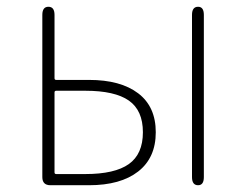

<svg xmlns="http://www.w3.org/2000/svg" viewBox="-20 -547 727 567"><path d="M129 0Q105 0 105 -24V-503Q105 -527 123 -527Q141 -527 141 -503V-316Q141 -311 146 -311H243Q336 -311 388 -271.5Q440 -232 440 -156.5Q440 -81 388 -40.5Q336 0 243 0ZM565 0Q547 0 547 -24V-503Q547 -527 565 -527Q582 -527 582 -503V-24Q582 0 565 0ZM141 -38Q141 -33 146 -33H232Q319 -33 360.5 -62.5Q402 -92 402 -156.5Q402 -221 360.5 -250Q319 -279 232 -279H146Q141 -279 141 -274Z"/></svg>

Font: Resource Han Rounded KR ExtraLight
Style: Regular
Weight: 250
Designer: Cyano Hao (round all glyphs); Ryoko NISHIZUKA 西塚涼子 (kana, bopomofo & ideographs); Paul D. Hunt (Latin, Greek & Cyrillic)
Foundry: Cyano Hao
Version: 0.990